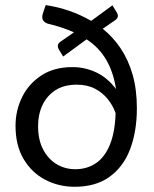

<svg xmlns="http://www.w3.org/2000/svg" viewBox="-20 -727 606 754"><path d="M273.5 6.5Q210.5 6.5 157.8 -21Q105 -48.5 73 -102Q41 -155.5 41 -233Q41 -293.5 67 -346Q93 -398.5 142.8 -431Q192.5 -463.5 264.5 -463.5Q313 -463.5 357.2 -443Q401.5 -422.5 435.5 -377.5Q415.5 -511 320 -572.5L228 -505L211 -533Q207 -539.5 207 -546Q207 -556.5 218.5 -564L270.5 -600Q225 -620.5 168 -634Q159 -636.5 152.5 -643Q146 -649.5 146 -661Q146 -668 149 -676L159.5 -707Q256.5 -692.5 338 -645L421.5 -706L439 -677.5Q443 -671 443 -665Q443 -655 432 -647.5L383.5 -614Q424 -581.5 454 -536.8Q484 -492 500.8 -433.8Q517.5 -375.5 517.5 -302Q517.5 -211.5 491 -141.2Q464.5 -71 408 -31Q354 6.5 273.5 6.5ZM275.5 -62.5Q321.5 -62.5 356.2 -85.8Q391 -109 411.2 -157.8Q431.5 -206.5 434 -282.5Q423.5 -312.5 403.2 -337.8Q383 -363 352.8 -378.8Q322.5 -394.5 281.5 -394.5Q231.5 -394.5 197.8 -372.8Q164 -351 146.8 -314.2Q129.5 -277.5 129.5 -232.5Q129.5 -177.5 149.5 -139.8Q169.5 -102 202.5 -82.2Q235.5 -62.5 275.5 -62.5Z"/></svg>

Font: Verano Sans
Style: Regular
Weight: 400
Designer: Lukasz Dziedzic with Adam Twardoch and Botio Nikoltchev
Foundry: tyPoland Lukasz Dziedzic
Version: Version 3.001;December 28, 2019;FontCreator 12.0.0.2547 64-b